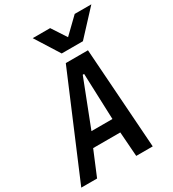

<svg xmlns="http://www.w3.org/2000/svg" viewBox="-234 -1084 1082 1204"><g transform="rotate(-30 307.0 -482.0)"><path d="M299 -725H459.5L510 0H390.5L377.5 -177.5H181L107 0H-7.5ZM377 -275 364.5 -608.5H354.5L225 -275ZM197.5 -964H323.5L392.5 -858.5L501.5 -964H622L460.5 -790H307Z"/></g></svg>

Font: JuliaMono SemiBoldItalic
Style: Regular
Weight: 600
Italic angle: -9°
Monospace: yes
Designer: cormullion
Foundry: corm
Version: Version 0.049; ttfautohint (v1.8.4)